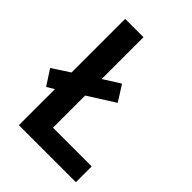

<svg xmlns="http://www.w3.org/2000/svg" viewBox="-209 -813 912 912"><g transform="rotate(45 247.0 -357.0)"><path d="M86 0V-242L49 -220L-1 -297L86 -354V-714H209V-433L293 -486L343 -407L209 -322V-106H469V0Z"/></g></svg>

Font: Noto Sans Gujarati SemiCondensed SemiBold
Style: Regular
Weight: 600
Width: 4
Designer: Jelle Bosma - Monotype Design Team, Universal Thirst
Foundry: Monotype Imaging Inc.
Version: Version 2.106; ttfautohint (v1.8.4.7-5d5b)